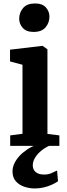

<svg xmlns="http://www.w3.org/2000/svg" viewBox="-20 -829 382 1091"><path d="M107.8 -68.7V-461.1L37 -479.9V-546.7L220 -568.4H222L249.6 -548.8V-68.1L317.4 -59.6V0H37.9V-59.6ZM170.3 -647.6Q129.8 -647.6 109.4 -670.3Q89.1 -692.9 89.1 -722.1Q89.1 -757.5 111.2 -783.4Q133.4 -809.3 178.7 -809.3H179.7Q220.6 -809.3 240.8 -786.7Q260.9 -764 260.9 -734.8Q260.9 -699.5 238.8 -673.5Q216.7 -647.6 171.3 -647.6ZM177.2 241.9Q148.4 241.9 119.1 232.5Q89.9 223 70.5 201.6Q51.1 180.1 51.1 144.8Q51.1 123.2 60.9 101.3Q70.7 79.4 89.1 59Q107.5 38.6 133.1 21.3Q158.8 3.9 190.5 -8.2L224.9 -12.2L277 -8.2Q242.6 5 217.8 24.7Q193 44.4 179.6 66.6Q166.2 88.7 166.2 110Q166.2 134.9 183.1 148.9Q199.9 162.9 230.2 162.9Q253.4 162.9 270 155.8Q286.6 148.8 304.2 140.1L309.7 200.8Q294.9 211.4 273.9 220.8Q253 230.2 228.3 236.1Q203.7 241.9 177.2 241.9Z"/></svg>

Font: Merriweather 7pt Light
Style: Regular
Weight: 300
Designer: Eben Sorkin
Foundry: Eben Sorkin
Version: Version 2.200;gftools[0.9.31]